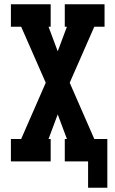

<svg xmlns="http://www.w3.org/2000/svg" viewBox="-20 -755 540 898"><path d="M482 123H392V0H283V-105H293L250 -220L207 -105H217V0H31V-105H79L194 -368L79 -630H31V-735H217V-630H207L250 -515L293 -630H283V-735H469V-630H421L306 -368L421 -105H482Z"/></svg>

Font: Iosevka Slab Extrabold
Style: Regular
Weight: 800
Monospace: yes
Designer: Belleve Invis
Foundry: Belleve Invis
Version: Version 11.1.1; ttfautohint (v1.8.3)